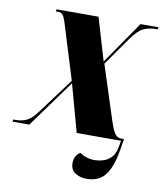

<svg xmlns="http://www.w3.org/2000/svg" viewBox="-108 -605 754 870"><g transform="rotate(10 268.5 -169.5)"><path d="M-26 0 -25 -10H-18Q17 -10 38.5 -21.5Q60 -33 81 -61L206 -229L126 -488Q119 -509 112 -517.5Q105 -526 90 -526H80L82 -536H275L333 -340L468 -536H551L549 -526H540Q509 -526 483.5 -514Q458 -502 428 -459L338 -331L419 -80Q430 -47 438.5 -32.5Q447 -18 455.5 -14Q464 -10 471 -10H485L477 38Q464 120 434.5 158.5Q405 197 347 197Q320 197 297 183Q274 169 274 137Q274 120 281.5 106Q289 92 302 86Q313 95 331.5 101Q350 107 367 107Q388 107 408.5 101Q429 95 445 79Q461 63 467 32L473 0H269L209 -218L51 0Z"/></g></svg>

Font: Noto Serif Display ExtraCondensed Black
Style: Italic
Weight: 900
Width: 2
Italic angle: -12°
Designer: Monotype Design Team
Foundry: Monotype Imaging Inc.
Version: Version 2.009